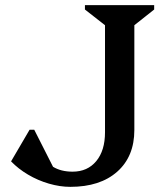

<svg xmlns="http://www.w3.org/2000/svg" viewBox="-20 -710 648 746"><path d="M253 16Q213 16 170 3.5Q127 -9 89 -31.5Q51 -54 23 -83L95 -206H113L186 -62Q217 -43 262 -43Q320 -43 354 -84Q388 -125 388 -196V-612L310 -673V-690H579V-673L502 -612V-205Q502 -102 435.5 -43Q369 16 253 16Z"/></svg>

Font: Platypi
Style: Regular
Weight: 400
Designer: David Sargent
Foundry: Bolt Cutter Type
Version: Version 1.200; ttfautohint (v1.8.4.7-5d5b)